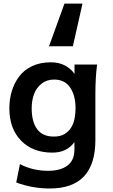

<svg xmlns="http://www.w3.org/2000/svg" viewBox="-20 -868 643 1092"><path d="M449.2 -847.7 394.5 -605H258.8L346.7 -847.7ZM286.1 -91.3Q323.2 -91.3 347.2 -105.7Q371.1 -120.1 385 -143.1Q398.9 -166 404.3 -194.6Q409.7 -223.1 409.7 -252Q409.7 -325.2 378.9 -370.1Q348.6 -415.5 287.6 -415.5Q245.6 -415.5 215.8 -391.6Q186.5 -368.2 173.3 -332Q160.2 -295.9 160.2 -251.5Q160.2 -176.3 190.9 -133.8Q221.7 -91.3 286.1 -91.3ZM262.7 204.1Q164.6 204.1 72.3 169.9L93.3 65.4Q166.5 103.5 253.9 103.5Q324.2 103.5 363.8 73.5Q403.3 43.5 403.3 -17.1V-59.6Q359.9 0 277.8 0Q166.5 0 100.1 -67.9Q33.2 -136.2 33.2 -251.5Q33.2 -304.7 47.4 -350.6Q61.5 -396.5 89.4 -433.6Q117.2 -470.7 163.3 -492.2Q209.5 -513.7 268.6 -513.7Q315.4 -513.7 350.1 -495.1Q384.8 -476.6 403.8 -447.3V-501H532.2Q527.3 -463.9 524.9 -422.1Q522.5 -380.4 522.5 -333V-71.8Q522.5 204.1 262.7 204.1Z"/></svg>

Font: Ride
Style: Bold
Weight: 700
Version: Version 3.000